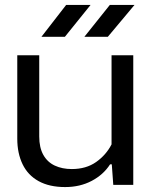

<svg xmlns="http://www.w3.org/2000/svg" viewBox="-20 -749 617 778"><path d="M520 -525V0H439L433 -83H426Q399 -41 351.5 -16Q304 9 244 9Q180 9 136.5 -15Q93 -39 71.5 -83.5Q50 -128 50 -187V-525H139V-196Q139 -151 155.5 -121.5Q172 -92 202 -78Q232 -64 271 -64Q329 -64 369.5 -92.5Q410 -121 432 -164V-525ZM148 -600 248 -729H347L243 -600ZM322 -600 425 -729H525L417 -600Z"/></svg>

Font: Hubot Sans
Style: Regular
Weight: 400
Designer: Deni Anggara
Foundry: GitHub, Inc., Subsidiary of Microsoft Corporation
Version: Version 2.000